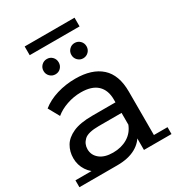

<svg xmlns="http://www.w3.org/2000/svg" viewBox="-200 -957 998 1087"><g transform="rotate(-30 299.0 -413.5)"><path d="M420 0V-112L415 -133V-324Q415 -385 379.5 -418.5Q344 -452 273 -452Q226 -452 181 -436.5Q136 -421 105 -395L65 -467Q106 -500 163.5 -517.5Q221 -535 284 -535Q393 -535 452 -482Q511 -429 511 -320V0ZM246 9Q187 9 142.5 -11.5Q98 -32 74 -68.5Q50 -105 50 -150Q50 -193 70.5 -228Q91 -263 137.5 -284Q184 -305 263 -305H431V-236H267Q195 -236 170 -212Q145 -188 145 -154Q145 -115 176 -90Q207 -65 262 -65Q316 -65 356.5 -89Q397 -113 415 -159L434 -93Q415 -45 367 -18Q319 9 246 9ZM-2 -36H244V9H-2ZM420 -36H600V9H420ZM382 -612Q362 -612 347.5 -626.5Q333 -641 333 -662Q333 -683 347.5 -697.5Q362 -712 382 -712Q403 -712 417.5 -697.5Q432 -683 432 -662Q432 -641 417.5 -626.5Q403 -612 382 -612ZM201 -612Q180 -612 165.5 -626.5Q151 -641 151 -662Q151 -683 165.5 -697.5Q180 -712 201 -712Q222 -712 236 -697.5Q250 -683 250 -662Q250 -641 236 -626.5Q222 -612 201 -612ZM128 -779V-836H454V-779Z"/></g></svg>

Font: Montserrat Underline Thin Medium
Style: Regular
Weight: 500
Version: Version 9.000